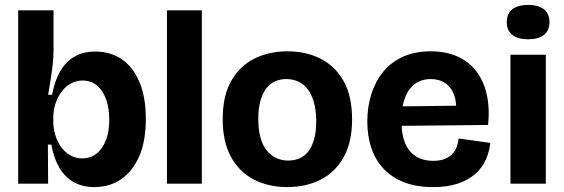

<svg xmlns="http://www.w3.org/2000/svg" viewBox="-20 -748 2296 782"><path d="M364 14Q316 14 280.5 -6Q245 -26 222 -64.5Q199 -103 189 -159H175L176 0H54V-231V-706H198V-544Q198 -518 195 -489Q192 -460 187 -428Q182 -396 176 -362H192Q203 -420 226 -459Q249 -498 284.5 -518Q320 -538 368 -538Q431 -538 477 -506Q523 -474 548.5 -412.5Q574 -351 574 -264Q574 -174 547.5 -112.5Q521 -51 474 -18.5Q427 14 364 14ZM315 -103Q349 -103 374 -123Q399 -143 412 -178.5Q425 -214 425 -260Q425 -307 412.5 -342.5Q400 -378 376 -399Q352 -420 316 -420Q295 -420 276 -411.5Q257 -403 243 -388.5Q229 -374 218.5 -355Q208 -336 202.5 -313.5Q197 -291 197 -268V-255Q197 -226 205 -199Q213 -172 228 -150.5Q243 -129 265 -116Q287 -103 315 -103Z M660 0V-706H802V0Z M1150 14Q1073 14 1013.5 -17Q954 -48 920.5 -109.5Q887 -171 887 -263Q887 -357 921.5 -418Q956 -479 1015.5 -509Q1075 -539 1150 -539Q1228 -539 1287.5 -508Q1347 -477 1380.5 -416Q1414 -355 1414 -262Q1414 -168 1379 -106.5Q1344 -45 1284.5 -15.5Q1225 14 1150 14ZM1154 -94Q1179 -94 1200 -103Q1221 -112 1236 -131.5Q1251 -151 1259.5 -181.5Q1268 -212 1268 -254Q1268 -299 1258.5 -331.5Q1249 -364 1233 -385Q1217 -406 1194.5 -416Q1172 -426 1146 -426Q1122 -426 1101 -417Q1080 -408 1065 -388.5Q1050 -369 1041 -338.5Q1032 -308 1032 -265Q1032 -220 1041 -187.5Q1050 -155 1067 -134.5Q1084 -114 1106 -104Q1128 -94 1154 -94Z M1744 14Q1676 14 1626 -5.5Q1576 -25 1542.5 -60.5Q1509 -96 1492.5 -145Q1476 -194 1476 -253Q1476 -313 1492.5 -365Q1509 -417 1541 -456Q1573 -495 1621.5 -517Q1670 -539 1734 -539Q1796 -539 1843 -518Q1890 -497 1920 -457.5Q1950 -418 1962.5 -363Q1975 -308 1968 -239L1568 -235V-314L1873 -318L1836 -275Q1842 -325 1830.5 -358.5Q1819 -392 1794 -409Q1769 -426 1735 -426Q1696 -426 1669 -405.5Q1642 -385 1628.5 -347.5Q1615 -310 1615 -257Q1615 -173 1649 -133Q1683 -93 1744 -93Q1772 -93 1791 -100.5Q1810 -108 1822 -120.5Q1834 -133 1840 -149.5Q1846 -166 1848 -184L1977 -166Q1973 -130 1958.5 -97.5Q1944 -65 1916 -40Q1888 -15 1845.5 -0.5Q1803 14 1744 14Z M2059 0V-525H2203V0ZM2131 -588Q2089 -588 2066.5 -606Q2044 -624 2044 -657Q2044 -692 2066.5 -710Q2089 -728 2131 -728Q2173 -728 2195.5 -710Q2218 -692 2218 -657Q2218 -624 2195.5 -606Q2173 -588 2131 -588Z"/></svg>

Font: Bricolage Grotesque 28pt
Style: Bold
Weight: 700
Designer: Mathieu Triay
Foundry: Atelier Triay
Version: Version 1.000;gftools[0.9.30]